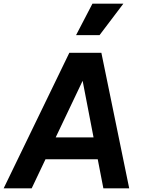

<svg xmlns="http://www.w3.org/2000/svg" viewBox="-47 -1035 779 1055"><path d="M-27 0H127L203 -160H490L521 0H663L510 -745H334ZM259 -280 407 -591 467 -280ZM371 -842H500L631 -1015H461Z"/></svg>

Font: Mluvka Bold
Style: Italic
Weight: 700
Italic angle: -8°
Designer: Modified by Jiří Krblich, Original typeface by Gumpita Rahayu
Foundry: Gumpita Rahayu & Jiří Krblich
Version: Version 2.000;Glyphs 3.1.1 (3134)